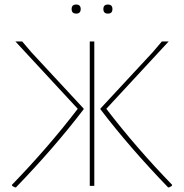

<svg xmlns="http://www.w3.org/2000/svg" viewBox="-20 -820 812 847"><path d="M296 -780Q296 -800 316 -800Q336 -800 336 -780Q336 -760 316 -760Q296 -760 296 -780ZM436 -780Q436 -800 456 -800Q476 -800 476 -780Q476 -760 456 -760Q436 -760 436 -780ZM725 7 721 6Q551 -170 423 -338V-341L654 -590L694 -637H724L449 -340Q580 -169 739 -5V-1Q736 2 725 7ZM47 7Q36 2 33 -1V-5Q192 -169 323 -340L48 -637H78L118 -590L349 -341V-338Q221 -170 51 6ZM376 0V-637H396V0Z"/></svg>

Font: Alegreya Sans Thin
Style: Regular
Weight: 100
Designer: Juan Pablo del Peral
Foundry: Huerta Tipografica
Version: Version 2.007